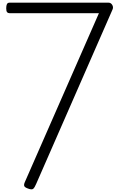

<svg xmlns="http://www.w3.org/2000/svg" viewBox="-20 -1415 897 1452"><path d="M192 11Q169 3 164 -7Q159 -17 167 -36L728 -1315H54Q41 -1315 34 -1322.5Q27 -1330 27 -1352Q27 -1373 32.5 -1384Q38 -1395 54 -1395H799Q819 -1395 829 -1377.5Q839 -1360 831 -1343L253 -23Q242 3 231.5 12.5Q221 22 192 11Z"/></svg>

Font: Playwrite BE WAL
Style: Regular
Weight: 400
Designer: Veronika Burian, José Scaglione
Foundry: TypeTogether
Version: Version 1.002